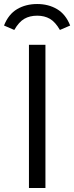

<svg xmlns="http://www.w3.org/2000/svg" viewBox="-56 -935 369 955"><path d="M88 0V-712H170V0ZM293 -808 242 -786Q219 -826 192 -841.5Q165 -857 129 -857Q92 -857 65 -841.5Q38 -826 15 -786L-36 -808Q-14 -864 29 -889.5Q72 -915 129 -915Q185 -915 228 -889.5Q271 -864 293 -808Z"/></svg>

Font: Muli-Regular
Style: Regular
Weight: 400
Version: Version 2.000